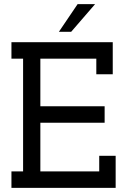

<svg xmlns="http://www.w3.org/2000/svg" viewBox="-20 -903 611 923"><path d="M536 0H35V-79H91V-621H35V-700H522V-546H443V-621H174V-392H483V-313H174V-79H457V-154H536ZM322 -750H263Q286 -783 308 -816.5Q330 -850 353 -883H437Q408 -850 379.5 -816.5Q351 -783 322 -750Z"/></svg>

Font: Josefin Slab
Style: Bold
Weight: 700
Designer: Santiago Orozco
Foundry: Typemade
Version: Version 2.000